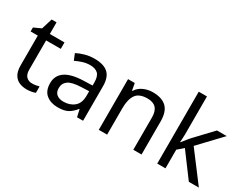

<svg xmlns="http://www.w3.org/2000/svg" viewBox="-81 -1254 2236 1758"><g transform="rotate(30 1037.0 -375.0)"><path d="M264 -62Q284 -62 305 -65.5Q326 -69 339 -73V-6Q325 1 299 5.5Q273 10 249 10Q207 10 171.5 -4.5Q136 -19 114 -55Q92 -91 92 -156V-468H16V-510L93 -545L128 -659H180V-536H335V-468H180V-158Q180 -109 203.5 -85.5Q227 -62 264 -62Z M649 -545Q747 -545 794 -502Q841 -459 841 -365V0H777L760 -76H756Q721 -32 682.5 -11Q644 10 576 10Q503 10 455 -28.5Q407 -67 407 -149Q407 -229 470 -272.5Q533 -316 664 -320L755 -323V-355Q755 -422 726 -448Q697 -474 644 -474Q602 -474 564 -461.5Q526 -449 493 -433L466 -499Q501 -518 549 -531.5Q597 -545 649 -545ZM675 -259Q575 -255 536.5 -227Q498 -199 498 -148Q498 -103 525.5 -82Q553 -61 596 -61Q664 -61 709 -98.5Q754 -136 754 -214V-262Z M1265 -546Q1361 -546 1410 -499.5Q1459 -453 1459 -349V0H1372V-343Q1372 -472 1252 -472Q1163 -472 1129 -422Q1095 -372 1095 -278V0H1007V-536H1078L1091 -463H1096Q1122 -505 1168 -525.5Q1214 -546 1265 -546Z M1712 -363Q1712 -347 1710.5 -321Q1709 -295 1708 -276H1712Q1718 -284 1730 -299Q1742 -314 1754.5 -329.5Q1767 -345 1776 -355L1947 -536H2050L1833 -307L2065 0H1959L1773 -250L1712 -197V0H1625V-760H1712Z"/></g></svg>

Font: Noto Sans Avestan
Style: Regular
Weight: 400
Designer: Monotype Design Team
Foundry: Monotype Imaging Inc.
Version: Version 2.003; ttfautohint (v1.8.4.7-5d5b)